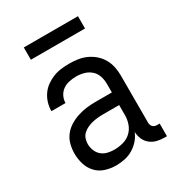

<svg xmlns="http://www.w3.org/2000/svg" viewBox="-172 -809 844 921"><g transform="rotate(-30 250.0 -348.0)"><path d="M202 8Q172 8 143 -1Q114 -10 93.5 -32Q73 -54 64.5 -83Q56 -112 56 -141Q56 -167 62.5 -192Q69 -217 84.5 -237Q100 -257 122 -270.5Q144 -284 168.5 -292Q193 -300 218 -303Q243 -306 269 -306H358V-355Q358 -376 351 -397Q344 -418 328 -432Q312 -446 291 -452Q270 -458 249 -458Q229 -458 209.5 -454Q190 -450 174 -439Q158 -428 149 -410Q140 -392 140 -373H62Q62 -396 68.5 -418Q75 -440 88 -459Q101 -478 119.5 -491.5Q138 -505 159 -513.5Q180 -522 203 -525Q226 -528 249 -528Q273 -528 297 -524.5Q321 -521 343 -511Q365 -501 383.5 -485Q402 -469 414 -448Q426 -427 431 -403Q436 -379 436 -355V-93Q436 -87 438 -81Q440 -75 444.5 -70.5Q449 -66 455 -64Q461 -62 467 -62H482V8H467Q447 8 427 3Q407 -2 391 -15Q375 -28 367 -47Q359 -66 358 -87Q349 -64 332.5 -45.5Q316 -27 295 -14.5Q274 -2 250 3Q226 8 202 8ZM232 -62Q256 -62 280.5 -68.5Q305 -75 323 -91.5Q341 -108 349.5 -131.5Q358 -155 358 -180V-236H269Q254 -236 238.5 -234.5Q223 -233 208.5 -229.5Q194 -226 180 -219.5Q166 -213 155 -203Q144 -193 139 -178.5Q134 -164 134 -149Q134 -131 141 -113Q148 -95 162 -83Q176 -71 194.5 -66.5Q213 -62 232 -62ZM100 -636V-704H400V-636Z"/></g></svg>

Font: Iosevka Algr
Style: Regular
Weight: 400
Monospace: yes
Designer: Belleve Invis
Foundry: Belleve Invis
Version: Version 26.0.2; ttfautohint (v1.8.3)